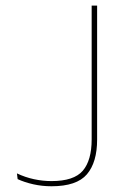

<svg xmlns="http://www.w3.org/2000/svg" viewBox="-20 -659 455 686"><path d="M164 6.5Q130.5 6.5 99.2 -0.5Q68 -7.5 43 -19L40.5 -39.5Q70 -25.5 101.2 -18.8Q132.5 -12 164 -12Q244 -12 275.8 -49Q307.5 -86 307.5 -161V-639H327V-160.5Q327 -79 290.5 -36.2Q254 6.5 164 6.5Z"/></svg>

Font: Anek Bangla Medium Thin
Style: Regular
Weight: 250
Version: Version 1.003